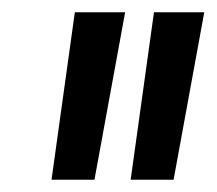

<svg xmlns="http://www.w3.org/2000/svg" viewBox="-20 -720 353 313"><path d="M64 -427 102 -700H184L134 -427ZM193 -427 231 -700H313L263 -427Z"/></svg>

Font: Georama Condensed Medium
Style: Italic
Weight: 500
Width: 3
Italic angle: -9°
Designer: Jean-Baptiste Levee
Foundry: Production Type
Version: Version 1.000